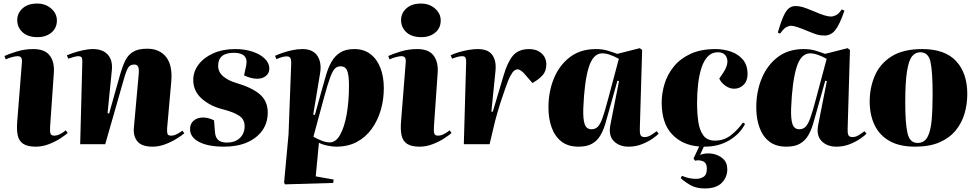

<svg xmlns="http://www.w3.org/2000/svg" viewBox="-20 -811 5498 1080"><path d="M77 -698Q77 -737 107 -764Q137 -791 189 -791Q236 -791 268 -763Q300 -735 300 -696Q300 -653 269 -627.5Q238 -602 191 -602Q137 -602 107 -629.5Q77 -657 77 -698ZM103 -457Q105 -476 100 -485.5Q95 -495 79 -495Q69 -495 50.5 -490.5Q32 -486 12 -477L5 -496Q31 -508 75 -521.5Q119 -535 168 -535Q232 -535 259.5 -499Q287 -463 283 -403L262 -101Q260 -72 264 -60Q268 -48 285 -48Q301 -48 318.5 -57Q336 -66 350 -78L361 -63Q349 -52 321 -33.5Q293 -15 256 -0.5Q219 14 181 14Q134 14 110 -2.5Q86 -19 79.5 -51Q73 -83 77 -129Z M1017 -61Q1001 -48 972 -30Q943 -12 908 1Q873 14 839 14Q778 14 753.5 -15Q729 -44 733 -92L760 -391Q763 -422 757.5 -435Q752 -448 735 -448Q713 -448 702 -432Q691 -416 677 -367L572 0H431L443 -461Q444 -475 440.5 -485Q437 -495 420 -495Q410 -495 395 -490.5Q380 -486 364 -481L356 -500Q365 -504 389.5 -512.5Q414 -521 445 -528Q476 -535 503 -535Q558 -535 586.5 -503.5Q615 -472 609 -415L585 -174L594 -173L656 -393Q669 -438 684.5 -470Q700 -502 728.5 -519.5Q757 -537 808 -537Q878 -537 915 -489.5Q952 -442 943 -348L920 -89Q919 -69 922 -58.5Q925 -48 943 -48Q959 -48 976 -57Q993 -66 1006 -76Z M1256 -9Q1301 -9 1328.5 -34Q1356 -59 1356 -102Q1356 -139 1326 -159.5Q1296 -180 1234 -196Q1162 -214 1114.5 -256.5Q1067 -299 1067 -361Q1067 -408 1096.5 -447.5Q1126 -487 1179.5 -511Q1233 -535 1304 -535Q1357 -535 1400.5 -520.5Q1444 -506 1469.5 -481Q1495 -456 1495 -425Q1495 -400 1476 -384Q1457 -368 1426 -368Q1409 -368 1389 -373.5Q1369 -379 1353 -387L1365 -444Q1372 -478 1354.5 -496Q1337 -514 1296 -514Q1207 -514 1207 -441Q1207 -406 1235 -382Q1263 -358 1307 -345Q1396 -319 1441 -281Q1486 -243 1486 -178Q1486 -120 1455.5 -77Q1425 -34 1370 -10Q1315 14 1240 14Q1151 14 1100 -12.5Q1049 -39 1049 -85Q1049 -115 1069.5 -132.5Q1090 -150 1122 -150Q1153 -150 1184 -134L1189 -70Q1191 -38 1207.5 -23.5Q1224 -9 1256 -9Z M1618 -453Q1619 -472 1614 -483Q1609 -494 1593 -494Q1579 -494 1562 -488.5Q1545 -483 1535 -478L1527 -497Q1542 -504 1567.5 -513Q1593 -522 1623 -528.5Q1653 -535 1682 -535Q1740 -535 1765.5 -496.5Q1791 -458 1780 -396L1742 -167L1751 -164L1786 -290Q1800 -339 1812.5 -383.5Q1825 -428 1844 -462Q1863 -496 1893.5 -515.5Q1924 -535 1973 -535Q2027 -535 2064 -506.5Q2101 -478 2120 -428.5Q2139 -379 2139 -315Q2139 -251 2122 -192.5Q2105 -134 2071.5 -87Q2038 -40 1988 -13Q1938 14 1871 14Q1851 14 1821.5 8Q1792 2 1774 -8L1756 181L1857 199L1854 218L1583 226L1578 216L1603 -55ZM1896 -438Q1877 -438 1864 -425.5Q1851 -413 1837 -375Q1823 -337 1802 -260L1743 -42Q1769 -27 1792.5 -18.5Q1816 -10 1835 -10Q1869 -10 1893 -52.5Q1917 -95 1930 -167.5Q1943 -240 1943 -330Q1943 -388 1933 -413Q1923 -438 1896 -438Z M2236 -698Q2236 -737 2266 -764Q2296 -791 2348 -791Q2395 -791 2427 -763Q2459 -735 2459 -696Q2459 -653 2428 -627.5Q2397 -602 2350 -602Q2296 -602 2266 -629.5Q2236 -657 2236 -698ZM2262 -457Q2264 -476 2259 -485.5Q2254 -495 2238 -495Q2228 -495 2209.5 -490.5Q2191 -486 2171 -477L2164 -496Q2190 -508 2234 -521.5Q2278 -535 2327 -535Q2391 -535 2418.5 -499Q2446 -463 2442 -403L2421 -101Q2419 -72 2423 -60Q2427 -48 2444 -48Q2460 -48 2477.5 -57Q2495 -66 2509 -78L2520 -63Q2508 -52 2480 -33.5Q2452 -15 2415 -0.5Q2378 14 2340 14Q2293 14 2269 -2.5Q2245 -19 2238.5 -51Q2232 -83 2236 -129Z M2602 -459Q2603 -473 2599.5 -484Q2596 -495 2580 -495Q2572 -495 2559.5 -492.5Q2547 -490 2523 -481L2515 -500Q2533 -509 2559.5 -517Q2586 -525 2614.5 -530Q2643 -535 2667 -535Q2726 -535 2749.5 -501.5Q2773 -468 2767 -411L2744 -183H2752L2812 -384Q2833 -458 2864 -496.5Q2895 -535 2957 -535Q2999 -535 3026 -511Q3053 -487 3053 -449Q3053 -410 3031 -386.5Q3009 -363 2975 -344L2935 -390Q2909 -421 2891 -421Q2883 -421 2873 -414Q2863 -407 2850.5 -383.5Q2838 -360 2821 -310Q2805 -265 2795 -233.5Q2785 -202 2778 -177.5Q2771 -153 2765 -130.5Q2759 -108 2753 -80L2734 0H2589Z M3579 -87Q3578 -65 3582.5 -52.5Q3587 -40 3606 -40Q3625 -40 3643.5 -52Q3662 -64 3674 -73L3685 -59Q3676 -49 3651 -31.5Q3626 -14 3591 0Q3556 14 3516 14Q3463 14 3432 -18Q3401 -50 3414 -112L3462 -355L3453 -357L3405 -186Q3395 -149 3384.5 -113.5Q3374 -78 3357 -49Q3340 -20 3311 -3Q3282 14 3235 14Q3175 14 3138 -15Q3101 -44 3083 -94Q3065 -144 3065 -206Q3065 -295 3095.5 -369.5Q3126 -444 3185.5 -489.5Q3245 -535 3332 -535Q3369 -535 3398.5 -526Q3428 -517 3452 -508L3579 -540L3592 -530ZM3307 -84Q3329 -84 3343 -98.5Q3357 -113 3369.5 -148.5Q3382 -184 3399 -248L3461 -480Q3436 -494 3412 -502.5Q3388 -511 3368 -511Q3316 -511 3291.5 -431.5Q3267 -352 3261 -201Q3259 -140 3269 -112Q3279 -84 3307 -84Z M3944 249Q3901 249 3870 233.5Q3839 218 3809 191L3816 178Q3840 188 3859 191.5Q3878 195 3896 195Q3919 195 3937.5 183.5Q3956 172 3956 138Q3956 105 3934 96Q3912 87 3890 93L3881 81L3913 13Q3819 6 3760.5 -55.5Q3702 -117 3702 -234Q3702 -286 3718 -339Q3734 -392 3770 -436.5Q3806 -481 3864 -508Q3922 -535 4006 -535Q4049 -535 4090.5 -521Q4132 -507 4158.5 -476Q4185 -445 4185 -394Q4185 -356 4163 -334Q4141 -312 4109 -312Q4084 -312 4060 -329Q4036 -346 4026 -369L4047 -400Q4080 -450 4069 -483.5Q4058 -517 4018 -517Q3984 -517 3961.5 -493.5Q3939 -470 3926 -430Q3913 -390 3907 -339Q3901 -288 3901 -233Q3901 -174 3908 -126Q3915 -78 3936.5 -49Q3958 -20 4002 -20Q4054 -20 4093.5 -52Q4133 -84 4159 -122L4171 -114Q4142 -57 4081 -21Q4020 15 3939 14L3918 60Q3950 48 3985.5 53.5Q4021 59 4046 81Q4071 103 4071 141Q4071 186 4040 217.5Q4009 249 3944 249Z M4748 -87Q4747 -65 4751.5 -52.5Q4756 -40 4775 -40Q4794 -40 4812.5 -52Q4831 -64 4843 -73L4854 -59Q4845 -49 4820 -31.5Q4795 -14 4760 0Q4725 14 4685 14Q4632 14 4601 -18Q4570 -50 4583 -112L4631 -355L4622 -357L4574 -186Q4564 -149 4553.5 -113.5Q4543 -78 4526 -49Q4509 -20 4480 -3Q4451 14 4404 14Q4344 14 4307 -15Q4270 -44 4252 -94Q4234 -144 4234 -206Q4234 -295 4264.5 -369.5Q4295 -444 4354.5 -489.5Q4414 -535 4501 -535Q4538 -535 4567.5 -526Q4597 -517 4621 -508L4748 -540L4761 -530ZM4476 -84Q4498 -84 4512 -98.5Q4526 -113 4538.5 -148.5Q4551 -184 4568 -248L4630 -480Q4605 -494 4581 -502.5Q4557 -511 4537 -511Q4485 -511 4460.5 -431.5Q4436 -352 4430 -201Q4428 -140 4438 -112Q4448 -84 4476 -84ZM4617 -611Q4594 -611 4573 -617.5Q4552 -624 4524 -636Q4491 -650 4467 -658Q4443 -666 4431 -666Q4418 -666 4403.5 -658.5Q4389 -651 4368 -622L4355 -628Q4372 -686 4386.5 -718.5Q4401 -751 4417 -764Q4433 -777 4455 -777Q4475 -777 4495.5 -771Q4516 -765 4559 -747Q4591 -733 4614.5 -725.5Q4638 -718 4654 -718Q4667 -718 4682.5 -725.5Q4698 -733 4715 -758L4730 -751Q4702 -670 4677.5 -640.5Q4653 -611 4617 -611Z M5127 14Q5040 14 4983.5 -18Q4927 -50 4899.5 -107.5Q4872 -165 4872 -240Q4872 -319 4901.5 -386.5Q4931 -454 4996 -494.5Q5061 -535 5168 -535Q5295 -535 5358 -467.5Q5421 -400 5421 -282Q5421 -225 5405.5 -172Q5390 -119 5355.5 -77Q5321 -35 5265 -10.5Q5209 14 5127 14ZM5141 -7Q5179 -7 5197 -40Q5215 -73 5220.5 -134.5Q5226 -196 5226 -281Q5226 -405 5214.5 -461Q5203 -517 5157 -517Q5129 -517 5110.5 -494.5Q5092 -472 5082 -411Q5072 -350 5072 -235Q5072 -114 5085 -60.5Q5098 -7 5141 -7Z"/></svg>

Font: Literata 72pt ExtraBold
Style: Italic
Weight: 800
Italic angle: -2°
Designer: Latin by Veronika Burian and Jose Scaglione. Greek by Irene Vlachou. Cyrillic by Vera Evstafieva
Foundry: TypeTogether
Version: Version 3.002